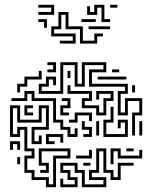

<svg xmlns="http://www.w3.org/2000/svg" viewBox="-20 -766 663 802"><path d="M532 -200V-296H562V-344H514V-284H472V-386H502V-404H352V-476H412V-494H334V-404H292V-494H244V-374H142V-416H172V-446H214V-410H202V-434H184V-404H154V-386H232V-506H304V-416H322V-506H424V-464H364V-416H514V-374H484V-296H502V-356H574V-284H544V-200ZM178 -464V-476H202V-494H178V-506H214V-464ZM448 -464V-476H478V-464ZM52 -380V-416H82V-446H142V-470H154V-434H94V-404H64V-380ZM262 -440V-470H274V-440ZM388 -434V-446H508V-434ZM382 -284V-314H322V-356H352V-374H262V-410H274V-386H364V-344H334V-326H394V-296H412V-356H442V-374H394V-350H382V-386H454V-344H424V-284ZM532 -380V-410H544V-380ZM262 -194V-224H232V-254H202V-344H112V-374H94V-344H28V-356H82V-386H124V-356H214V-266H244V-236H274V-206H292V-230H304V-194ZM232 -284V-326H262V-344H238V-356H274V-314H244V-296H268V-284ZM172 16V-14H112V-44H82V-116H112V-134H82V-224H64V-194H22V-326H64V-266H142V-326H184V-224H124V-176H142V-200H154V-164H112V-236H172V-314H154V-254H52V-314H34V-206H52V-236H94V-146H124V-104H94V-56H124V-26H184V4H202V-116H262V-134H154V-86H184V-44H148V-56H172V-74H142V-146H274V-104H214V16ZM82 -284V-326H118V-314H94V-296H118V-284ZM412 -194V-266H442V-320H454V-254H424V-206H502V-254H484V-230H472V-266H514V-194ZM268 -254V-266H292V-296H364V-260H352V-284H304V-254ZM562 -200V-260H574V-200ZM328 -194V-206H352V-224H322V-260H334V-236H364V-194ZM382 -200V-260H394V-200ZM172 -164V-206H244V-170H232V-194H184V-176H208V-164ZM22 -140V-176H64V-140H52V-164H34V-140ZM232 16V-20H244V4H292V-14H262V-44H232V-86H304V-56H334V4H412V-14H352V-56H382V-146H424V-56H454V-26H472V-86H538V-74H484V-14H442V-44H412V-134H394V-44H364V-26H424V16H322V-44H292V-74H244V-56H274V-26H304V16ZM442 -80V-146H484V-116H562V-140H574V-104H472V-134H454V-80ZM508 -134V-146H538V-134ZM298 -104V-116H352V-140H364V-104ZM52 -80V-110H64V-80ZM328 -74V-86H358V-74ZM140 -704V-716H194V-734H140V-746H206V-704ZM404 -674V-734H386V-704H344V-740H356V-716H374V-746H416V-686H440V-674ZM440 -734V-746H470V-734ZM230 -584V-596H284V-614H194V-656H224V-716H266V-656H326V-596H374V-626H410V-614H386V-584H314V-644H254V-704H236V-644H206V-626H296V-584ZM164 -650V-674H140V-686H176V-650ZM320 -674V-686H380V-674ZM350 -644V-656H440V-644Z"/></svg>

Font: Rubik Maze
Style: Regular
Weight: 400
Designer: Hubert and Fischer, NaN
Foundry: Hubert and Fischer, NaN
Version: Version 2.200